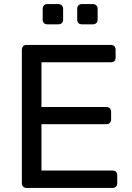

<svg xmlns="http://www.w3.org/2000/svg" viewBox="-20 -920 646 940"><path d="M110 0Q99 0 93 -6.5Q87 -13 87 -23V-676Q87 -687 93 -693.5Q99 -700 110 -700H523Q534 -700 540 -693.5Q546 -687 546 -676V-638Q546 -627 540 -621Q534 -615 523 -615H183V-396H501Q512 -396 518 -389.5Q524 -383 524 -372V-335Q524 -325 518 -318.5Q512 -312 501 -312H183V-85H531Q542 -85 548 -79Q554 -73 554 -62V-23Q554 -13 548 -6.5Q542 0 531 0ZM381 -801Q370 -801 364 -807Q358 -813 358 -823V-877Q358 -887 364 -893.5Q370 -900 381 -900H435Q445 -900 451.5 -893.5Q458 -887 458 -877V-823Q458 -813 451.5 -807Q445 -801 435 -801ZM211 -801Q201 -801 195 -807Q189 -813 189 -823V-877Q189 -887 195 -893.5Q201 -900 211 -900H266Q276 -900 282.5 -893.5Q289 -887 289 -877V-823Q289 -813 282.5 -807Q276 -801 266 -801Z"/></svg>

Font: DVN-Rubik
Style: Regular
Weight: 400
Designer: Hubert and Fischer
Foundry: Hubert & Fischer
Version: Version 2.102